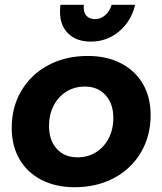

<svg xmlns="http://www.w3.org/2000/svg" viewBox="-20 -777 679 803"><path d="M610 -296Q610 -208 569 -139Q528 -70 456 -32Q384 6 292 6Q213 6 153 -25Q93 -56 61 -112Q29 -168 29 -242Q29 -330 70 -398.5Q111 -467 183 -505Q255 -543 347 -543Q427 -543 486.5 -512Q546 -481 578 -425.5Q610 -370 610 -296ZM185 -250Q185 -191 217 -155Q249 -119 304 -119Q347 -119 381 -140Q415 -161 434.5 -198.5Q454 -236 454 -284Q454 -343 421.5 -379Q389 -415 335 -415Q292 -415 258 -394Q224 -373 204.5 -335.5Q185 -298 185 -250ZM330 -746Q330 -723 342.5 -710Q355 -697 377 -697Q401 -697 420 -713.5Q439 -730 447 -757H545Q529 -688 478 -645.5Q427 -603 360 -603Q300 -603 265.5 -636.5Q231 -670 231 -727Q231 -747 233 -757H331Q330 -753 330 -746Z"/></svg>

Font: Gontserrat SemiBold
Style: Italic
Weight: 600
Italic angle: -11.3°
Designer: Julieta Ulanovsky
Foundry: Julieta Ulanovsky
Version: Version 6.001